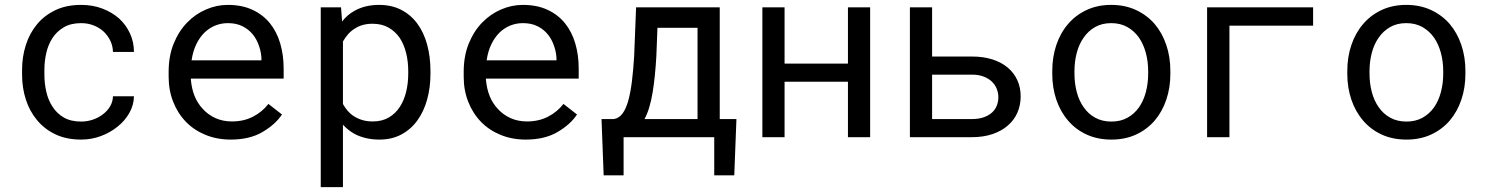

<svg xmlns="http://www.w3.org/2000/svg" viewBox="-20 -558 6041 781"><path d="M310.1 -63.5Q267.6 -63.5 239 -80.3Q210.4 -97.2 193.4 -124.5Q175.8 -151.4 168.2 -185.3Q160.6 -219.2 160.6 -253.9V-274.4Q160.6 -308.6 168.2 -342.3Q175.8 -376 193.4 -403.3Q210.9 -430.2 239.5 -447Q268.1 -463.9 310.1 -463.9Q337.4 -463.9 361.1 -454.6Q384.8 -445.3 401.9 -429.2Q418.9 -413.1 429 -391.8Q439 -370.6 439.5 -346.7H524.9Q524.9 -386.7 508.8 -421.9Q492.7 -457 464.4 -482.9Q435.5 -508.3 396.2 -523.2Q356.9 -538.1 310.1 -538.1Q250 -538.1 205.1 -516.6Q160.2 -495.1 130.4 -459Q100.1 -422.4 85 -374.5Q69.8 -326.7 69.8 -274.4V-253.9Q69.8 -201.2 85 -153.6Q100.1 -106 130.4 -69.8Q160.2 -33.2 205.1 -11.7Q250 9.8 310.1 9.8Q352.1 9.8 390.6 -4.6Q429.2 -19 459 -43.5Q488.8 -67.4 506.6 -99.4Q524.4 -131.3 524.9 -166.5H439.5Q439 -144.5 428 -125.7Q417 -106.9 398.9 -93.3Q380.9 -79.1 357.7 -71.3Q334.5 -63.5 310.1 -63.5Z M918.5 9.8Q995.6 9.8 1048.1 -21.2Q1100.6 -52.2 1127 -92.3L1071.8 -135.3Q1046.9 -103 1009.3 -83.5Q971.7 -64 923.3 -64Q886.7 -64 856.4 -77.6Q826.2 -91.3 804.7 -115.2Q783.7 -137.7 771.7 -167Q759.8 -196.3 756.3 -234.9V-238.3H1133.8V-278.8Q1133.8 -334 1119.9 -381.3Q1106 -428.7 1077.6 -463.9Q1049.3 -498.5 1006.6 -518.3Q963.9 -538.1 906.7 -538.1Q861.3 -538.1 818.1 -519.5Q774.9 -501 741.2 -466.3Q707 -431.2 686.5 -380.6Q666 -330.1 666 -266.1V-245.6Q666 -190.4 684.6 -143.6Q703.1 -96.7 736.3 -62.5Q769.5 -28.3 816.2 -9.3Q862.8 9.8 918.5 9.8ZM906.7 -463.9Q941.4 -463.9 966.6 -451.2Q991.7 -438.5 1008.3 -418Q1024.9 -397.5 1034.2 -369.4Q1043.5 -341.3 1043.5 -316.9V-312.5H759.3Q764.6 -349.1 778.1 -377.2Q791.5 -405.3 811 -424.8Q830.6 -443.8 855 -453.9Q879.4 -463.9 906.7 -463.9Z M1284.7 203.1H1375V-50.8Q1384.8 -40 1396 -31Q1407.2 -22 1419.9 -14.6Q1440.9 -2.9 1467 3.4Q1493.2 9.8 1523.4 9.8Q1573.2 9.8 1612.1 -10.7Q1650.9 -31.2 1677.2 -67.4Q1703.6 -103.5 1717.3 -152.6Q1731 -201.7 1731 -258.3V-268.6Q1731 -327.6 1717.3 -377.2Q1703.6 -426.8 1677.2 -462.4Q1650.9 -498 1611.8 -518.1Q1572.8 -538.1 1522 -538.1Q1493.2 -538.1 1468 -532Q1442.9 -525.9 1422.4 -514.2Q1407.7 -506.3 1395 -495.4Q1382.3 -484.4 1371.6 -470.7L1367.2 -528.3H1284.7ZM1640.6 -268.6V-258.3Q1640.6 -219.7 1632.1 -184.6Q1623.5 -149.4 1606 -122.6Q1588.4 -95.7 1561 -79.8Q1533.7 -64 1496.1 -64Q1472.7 -64 1453.4 -69.8Q1434.1 -75.7 1418.5 -85.9Q1404.8 -94.7 1394 -107.4Q1383.3 -120.1 1375 -134.8V-389.2Q1384.3 -405.8 1396.5 -419.4Q1408.7 -433.1 1424.3 -442.4Q1438.5 -451.7 1456.3 -456.5Q1474.1 -461.4 1495.1 -461.4Q1533.2 -461.4 1560.5 -445.8Q1587.9 -430.2 1606 -403.8Q1623.5 -377 1632.1 -342Q1640.6 -307.1 1640.6 -268.6Z M2118.7 9.8Q2195.8 9.8 2248.3 -21.2Q2300.8 -52.2 2327.1 -92.3L2272 -135.3Q2247.1 -103 2209.5 -83.5Q2171.9 -64 2123.5 -64Q2086.9 -64 2056.6 -77.6Q2026.4 -91.3 2004.9 -115.2Q1983.9 -137.7 1971.9 -167Q1960 -196.3 1956.5 -234.9V-238.3H2334V-278.8Q2334 -334 2320.1 -381.3Q2306.2 -428.7 2277.8 -463.9Q2249.5 -498.5 2206.8 -518.3Q2164.1 -538.1 2106.9 -538.1Q2061.5 -538.1 2018.3 -519.5Q1975.1 -501 1941.4 -466.3Q1907.2 -431.2 1886.7 -380.6Q1866.2 -330.1 1866.2 -266.1V-245.6Q1866.2 -190.4 1884.8 -143.6Q1903.3 -96.7 1936.5 -62.5Q1969.7 -28.3 2016.4 -9.3Q2063 9.8 2118.7 9.8ZM2106.9 -463.9Q2141.6 -463.9 2166.7 -451.2Q2191.9 -438.5 2208.5 -418Q2225.1 -397.5 2234.4 -369.4Q2243.7 -341.3 2243.7 -316.9V-312.5H1959.5Q1964.8 -349.1 1978.3 -377.2Q1991.7 -405.3 2011.2 -424.8Q2030.8 -443.8 2055.2 -453.9Q2079.6 -463.9 2106.9 -463.9Z M2476.6 -73.7H2426.8L2435.5 155.3H2516.6V0H2885.3V155.3H2966.8L2975.6 -73.7H2907.7V-528.3H2567.4L2559.6 -330.1Q2556.2 -273.4 2550.5 -227.5Q2544.9 -181.6 2535.6 -148.4Q2526.4 -115.2 2512 -95.9Q2497.6 -76.7 2476.6 -73.7ZM2649.9 -330.1 2654.3 -444.8H2817.4V-73.7H2601.6Q2613.3 -95.2 2621.3 -122.6Q2629.4 -149.9 2634.8 -182.6Q2640.1 -214.8 2643.8 -252Q2647.5 -289.1 2649.9 -330.1Z M3519.5 0V-528.3H3429.2V-299.3H3171.4V-528.3H3081.1V0H3171.4V-225.6H3429.2V0Z M3771.5 -328.1V-528.3H3681.2V0H3933.1Q3980.5 0 4017.6 -12.7Q4054.7 -25.4 4080.1 -47.9Q4105.5 -69.8 4118.7 -100.3Q4131.8 -130.9 4131.8 -166Q4131.8 -201.7 4118.4 -231.4Q4105 -261.2 4079.6 -282.7Q4054.2 -304.2 4017.3 -316.2Q3980.5 -328.1 3933.1 -328.1ZM3771.5 -254.4H3933.1Q3961.4 -254.4 3981.7 -246.3Q4002 -238.3 4015.1 -225.6Q4028.3 -212.4 4034.7 -196Q4041 -179.7 4041 -162.6Q4041 -145 4034.9 -128.9Q4028.8 -112.8 4015.6 -100.6Q4002.4 -88.4 3981.9 -81.1Q3961.4 -73.7 3933.1 -73.7H3771.5Z M4260.3 -269V-258.3Q4260.3 -201.2 4276.9 -152.3Q4293.5 -103.5 4324.7 -67.4Q4355.5 -31.2 4400.1 -10.7Q4444.8 9.8 4501 9.8Q4556.6 9.8 4601.1 -10.7Q4645.5 -31.2 4676.8 -67.4Q4707.5 -103.5 4724.1 -152.3Q4740.7 -201.2 4740.7 -258.3V-269Q4740.7 -326.2 4724.1 -375.2Q4707.5 -424.3 4676.8 -460.4Q4645.5 -496.6 4600.8 -517.3Q4556.2 -538.1 4500 -538.1Q4444.3 -538.1 4399.9 -517.3Q4355.5 -496.6 4324.7 -460.4Q4293.5 -424.3 4276.9 -375.2Q4260.3 -326.2 4260.3 -269ZM4350.6 -258.3V-269Q4350.6 -307.6 4359.9 -343Q4369.1 -378.4 4388.2 -405.3Q4406.7 -432.1 4434.6 -448Q4462.4 -463.9 4500 -463.9Q4537.6 -463.9 4565.7 -448Q4593.8 -432.1 4612.8 -405.3Q4631.3 -378.4 4640.9 -343Q4650.4 -307.6 4650.4 -269V-258.3Q4650.4 -219.2 4641.1 -183.8Q4631.8 -148.4 4613.3 -121.6Q4594.2 -94.7 4566.2 -79.1Q4538.1 -63.5 4501 -63.5Q4463.4 -63.5 4435.1 -79.1Q4406.7 -94.7 4388.2 -121.6Q4369.1 -148.4 4359.9 -183.8Q4350.6 -219.2 4350.6 -258.3Z M5321.3 -453.6V-528.3H4890.1V0H4981V-453.6Z M5460.4 -269V-258.3Q5460.4 -201.2 5477.1 -152.3Q5493.7 -103.5 5524.9 -67.4Q5555.7 -31.2 5600.3 -10.7Q5645 9.8 5701.2 9.8Q5756.8 9.8 5801.3 -10.7Q5845.7 -31.2 5877 -67.4Q5907.7 -103.5 5924.3 -152.3Q5940.9 -201.2 5940.9 -258.3V-269Q5940.9 -326.2 5924.3 -375.2Q5907.7 -424.3 5877 -460.4Q5845.7 -496.6 5801 -517.3Q5756.3 -538.1 5700.2 -538.1Q5644.5 -538.1 5600.1 -517.3Q5555.7 -496.6 5524.9 -460.4Q5493.7 -424.3 5477.1 -375.2Q5460.4 -326.2 5460.4 -269ZM5550.8 -258.3V-269Q5550.8 -307.6 5560.1 -343Q5569.3 -378.4 5588.4 -405.3Q5606.9 -432.1 5634.8 -448Q5662.6 -463.9 5700.2 -463.9Q5737.8 -463.9 5765.9 -448Q5793.9 -432.1 5813 -405.3Q5831.5 -378.4 5841.1 -343Q5850.6 -307.6 5850.6 -269V-258.3Q5850.6 -219.2 5841.3 -183.8Q5832 -148.4 5813.5 -121.6Q5794.4 -94.7 5766.4 -79.1Q5738.3 -63.5 5701.2 -63.5Q5663.6 -63.5 5635.3 -79.1Q5606.9 -94.7 5588.4 -121.6Q5569.3 -148.4 5560.1 -183.8Q5550.8 -219.2 5550.8 -258.3Z"/></svg>

Font: RobotoMono Nerd Font
Style: Regular
Weight: 400
Monospace: yes
Designer: Google
Version: Version 3.000;Nerd Fonts 3.2.1